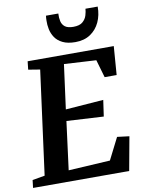

<svg xmlns="http://www.w3.org/2000/svg" viewBox="-110 -1062 860 1135"><g transform="rotate(-10 320.0 -495.0)"><path d="M-5.5 0 0 -46.5 74.5 -59.5 157.5 -682 87.5 -693.5 93 -743H610L597 -571.5H525L494 -678.5L301.5 -689.5L266 -423.5L493.5 -440.5L479.5 -343L257.5 -355.5L220 -66L470 -80.5L536 -211L608.5 -202L571.5 0ZM391.5 -805.5Q345.5 -805.5 315.8 -820Q286 -834.5 270.2 -858Q254.5 -881.5 249 -908.5Q243.5 -935.5 244.5 -960.5Q244.5 -968 245 -975.2Q245.5 -982.5 246.5 -989.5H320.5Q319 -964 323.8 -943Q328.5 -922 345 -909.2Q361.5 -896.5 395 -896.5Q432.5 -896.5 451 -912.5Q469.5 -928.5 476 -950.2Q482.5 -972 483.5 -989.5H557Q557 -938 537.8 -896.5Q518.5 -855 481.5 -830.2Q444.5 -805.5 391.5 -805.5Z"/></g></svg>

Font: Merriweather Light 18pt
Style: Bold Italic
Weight: 700
Italic angle: -7.8°
Version: Version 2.101